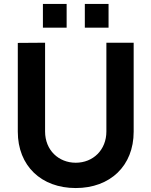

<svg xmlns="http://www.w3.org/2000/svg" viewBox="-20 -936 766 971"><path d="M363 15C537 15 656 -97 656 -270V-720H518V-271C518 -178 451 -113 363 -113C277 -113 208 -176 208 -271V-720L70 -719V-270C70 -97 189 15 363 15ZM197 -796H317V-916H197ZM409 -796H529V-916H409Z"/></svg>

Font: Eudonet ExtraBold
Style: Regular
Weight: 800
Designer: Mikhail Sharanda
Foundry: Mikhail Sharanda
Version: Version 4.503;Glyphs 3.1.2 (3151)